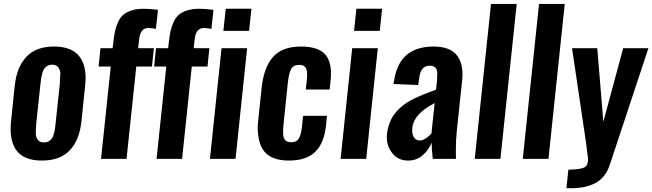

<svg xmlns="http://www.w3.org/2000/svg" viewBox="-20 -830 3407 1003"><path d="M209.5 -85.9Q223.6 -85.9 233.9 -91.6Q244.1 -97.2 250.2 -105.5Q256.3 -113.8 260.7 -128.2Q265.1 -142.6 266.8 -154.8Q268.6 -167 270.5 -185.5L292.5 -392.1Q293.9 -418.9 294.9 -441.4Q294.9 -442.9 295.4 -443.8Q294.9 -463.9 285.2 -477.5Q274.4 -492.2 252.4 -492.2Q238.8 -492.2 228.3 -486.3Q217.8 -480.5 211.7 -472.2Q205.6 -463.9 201.4 -449.2Q197.3 -434.6 195.3 -422.6Q193.4 -410.6 191.4 -392.1L169.4 -185.5Q167 -151.9 167 -134.8Q167 -114.3 176.8 -100.6Q187 -85.9 209.5 -85.9ZM66.4 -43.9Q35.2 -85.9 35.6 -156.2Q35.6 -174.8 37.6 -194.8L57.1 -383.3Q67.9 -481 118.4 -533.9Q168.9 -586.9 262.2 -586.9Q355.5 -586.9 395.5 -534.2Q427.2 -492.2 427.2 -422.9Q427.2 -404.3 424.8 -383.3L405.3 -194.8Q394.5 -96.7 343.8 -43.9Q293 8.8 199.2 8.8Q105.5 8.8 66.4 -43.9Z M507.8 0 558.6 -482.4H495.1L504.9 -578.1H568.4L571.8 -607.9Q575.7 -643.6 581.1 -668.2Q586.4 -692.9 597.4 -716.3Q608.4 -739.7 625.2 -753.7Q642.1 -767.6 668.7 -775.9Q695.3 -784.2 731.4 -784.2Q759.3 -784.2 805.2 -778.8L794.4 -679.2Q791 -679.7 777.6 -681.9Q764.2 -684.1 757.3 -684.1Q732.9 -684.1 721.2 -668.2Q709.5 -652.3 706.5 -622.1L701.7 -578.1H783.7L773.9 -482.4H691.9L641.1 0Z M797.9 0 848.6 -482.4H785.2L794.9 -578.1H858.4L861.8 -607.9Q865.7 -643.6 871.1 -668.2Q876.5 -692.9 887.5 -716.3Q898.4 -739.7 915.3 -753.7Q932.1 -767.6 958.7 -775.9Q985.4 -784.2 1021.5 -784.2Q1049.3 -784.2 1095.2 -778.8L1084.5 -679.2Q1081.1 -679.7 1067.6 -681.9Q1054.2 -684.1 1047.4 -684.1Q1022.9 -684.1 1011.2 -668.2Q999.5 -652.3 996.6 -622.1L991.7 -578.1H1073.7L1064 -482.4H981.9L931.2 0Z M1076.7 0 1137.2 -578.1H1271L1210.4 0ZM1147 -668.9 1159.2 -784.2H1293.5L1281.2 -668.9Z M1489.3 8.8Q1438.5 8.8 1404.3 -6.3Q1370.1 -21.5 1352.8 -49.6Q1335.4 -77.6 1329.6 -117.7Q1326.7 -137.2 1326.2 -159.2Q1326.2 -182.1 1329.6 -207.5L1346.7 -370.6Q1357.9 -477.1 1405.8 -532Q1453.6 -586.9 1552.2 -586.9Q1644.5 -586.9 1680.7 -543.5Q1709 -509.3 1709 -445.3Q1709 -427.7 1707 -408.2L1702.1 -362.3H1577.6L1582.5 -410.2Q1584.5 -426.3 1584.5 -439.5Q1584.5 -461.9 1578.6 -473.1Q1569.8 -491.2 1543.5 -491.2Q1513.7 -491.2 1501.2 -470Q1488.8 -448.7 1482.9 -391.1L1461.4 -183.6Q1459 -161.1 1459 -144.5Q1458.5 -118.2 1464.4 -106.4Q1473.1 -86.9 1501.2 -86.9Q1529.3 -86.9 1541 -106Q1552.7 -125 1557.1 -164.6L1563.5 -225.1H1688L1682.6 -171.9Q1672.9 -81.5 1626.2 -36.4Q1579.6 8.8 1489.3 8.8Z M1759.3 0 1819.8 -578.1H1953.6L1893.1 0ZM1829.6 -668.9 1841.8 -784.2H1976.1L1963.9 -668.9Z M2110.8 8.8Q2056.6 8.3 2026.4 -33.7Q2000.5 -69.3 2000.5 -113.3Q2000.5 -121.1 2001.5 -128.9Q2004.9 -158.7 2014.2 -184.3Q2023.4 -210 2036.9 -229.2Q2050.3 -248.5 2068.6 -265.4Q2086.9 -282.2 2106 -294.2Q2125 -306.2 2148.4 -317.4Q2171.9 -328.6 2192.6 -336.9Q2213.4 -345.2 2237.8 -354Q2251 -358.9 2257.8 -361.3L2262.7 -409.2Q2264.2 -425.3 2264.2 -438.5Q2264.2 -445.3 2264.2 -451.2Q2263.2 -468.8 2253.4 -477.8Q2243.7 -486.8 2224.6 -486.8Q2176.8 -486.8 2169.9 -421.4L2164.6 -385.7L2035.6 -391.1Q2036.1 -394 2037.4 -401.9Q2038.6 -409.7 2039.1 -412.1Q2054.2 -502.4 2106 -544.7Q2157.7 -586.9 2245.6 -586.9Q2331.1 -586.9 2367.2 -540.5Q2396 -503.4 2396 -441.9Q2396 -426.3 2394 -408.7L2366.2 -145Q2361.3 -99.1 2361.3 -42Q2361.3 -21.5 2361.8 0H2240.7Q2234.9 -55.2 2234.9 -85Q2219.2 -45.4 2187.5 -18.3Q2155.8 8.8 2110.8 8.8ZM2173.3 -96.2Q2189 -96.2 2206.3 -108.4Q2223.6 -120.6 2233.9 -132.8L2250.5 -291.5Q2142.1 -235.4 2134.3 -164.1Q2133.3 -156.2 2133.3 -148.9Q2133.3 -127.4 2141.1 -114.3Q2151.4 -96.2 2173.3 -96.2Z M2460 0 2544.9 -809.6H2679.2L2594.2 0Z M2710.9 0 2795.9 -809.6H2930.2L2845.2 0Z M2939 153.3 2949.2 56.2Q3012.7 55.7 3033.7 43.9Q3051.8 33.7 3051.8 3.4Q3051.8 -1.5 3051.3 -6.8Q3049.3 -27.8 3040.5 -90.8L2968.3 -578.1H3100.1L3131.8 -193.8L3235.4 -578.1H3367.2L3166 29.8Q3143.6 97.7 3090.8 126Q3039.1 153.8 2958 153.3Q2956.5 153.3 2955.1 153.3Z"/></svg>

Font: Oswald
Style: Medium
Weight: 500
Designer: Vernon Adams
Foundry: Vernon Adams
Version: 3.0; ttfautohint (v0.94.23-7a4d-dirty) -l 8 -r 50 -G 150 -x 